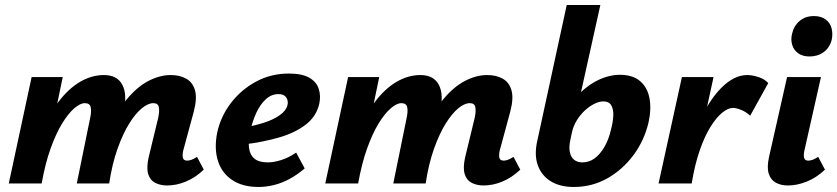

<svg xmlns="http://www.w3.org/2000/svg" viewBox="-20 -731 3336 765"><path d="M646 8Q619 8 598.5 -2.5Q578 -13 570.5 -37.5Q563 -62 572 -103L610 -260Q616 -287 613 -303.5Q610 -320 591 -320Q570 -320 545 -299.5Q520 -279 495 -239Q470 -199 448.5 -139Q427 -79 415 0H349Q373 -118 407.5 -200.5Q442 -283 484 -334Q526 -385 571.5 -408.5Q617 -432 660 -432Q696 -432 722 -417.5Q748 -403 757 -371Q766 -339 752 -286L710 -131Q706 -112 709 -101.5Q712 -91 726 -91Q733 -91 742 -94Q751 -97 765 -106L792 -55Q758 -23 720.5 -7.5Q683 8 646 8ZM15 0 106 -424H230L142 0ZM85 0Q107 -110 140 -191.5Q173 -273 213.5 -326Q254 -379 300 -405.5Q346 -432 394 -432Q447 -432 467.5 -393Q488 -354 472 -286L403 0H286L339 -260Q345 -287 341.5 -303.5Q338 -320 318 -320Q300 -320 276 -299.5Q252 -279 227.5 -239Q203 -199 181.5 -139Q160 -79 146 0Z M1010 14Q947 14 905.5 -13.5Q864 -41 848.5 -89.5Q833 -138 845 -201Q859 -267 900 -320.5Q941 -374 1000.5 -406Q1060 -438 1131 -438Q1183 -438 1212 -421.5Q1241 -405 1250 -377Q1259 -349 1252 -317Q1240 -266 1197 -233.5Q1154 -201 1091 -183Q1028 -165 956 -156L951 -223Q994 -230 1031.5 -242Q1069 -254 1094.5 -272Q1120 -290 1125 -311Q1128 -321 1125.5 -331.5Q1123 -342 1114.5 -349Q1106 -356 1089 -356Q1061 -356 1038.5 -335Q1016 -314 1001 -281Q986 -248 977 -209Q969 -172 972 -143.5Q975 -115 993 -99.5Q1011 -84 1047 -84Q1071 -84 1101 -93.5Q1131 -103 1160 -123L1194 -60Q1165 -35 1133.5 -18Q1102 -1 1070.5 6.5Q1039 14 1010 14Z M1907 8Q1880 8 1859.5 -2.5Q1839 -13 1831.5 -37.5Q1824 -62 1833 -103L1871 -260Q1877 -287 1874 -303.5Q1871 -320 1852 -320Q1831 -320 1806 -299.5Q1781 -279 1756 -239Q1731 -199 1709.5 -139Q1688 -79 1676 0H1610Q1634 -118 1668.5 -200.5Q1703 -283 1745 -334Q1787 -385 1832.5 -408.5Q1878 -432 1921 -432Q1957 -432 1983 -417.5Q2009 -403 2018 -371Q2027 -339 2013 -286L1971 -131Q1967 -112 1970 -101.5Q1973 -91 1987 -91Q1994 -91 2003 -94Q2012 -97 2026 -106L2053 -55Q2019 -23 1981.5 -7.5Q1944 8 1907 8ZM1276 0 1367 -424H1491L1403 0ZM1346 0Q1368 -110 1401 -191.5Q1434 -273 1474.5 -326Q1515 -379 1561 -405.5Q1607 -432 1655 -432Q1708 -432 1728.5 -393Q1749 -354 1733 -286L1664 0H1547L1600 -260Q1606 -287 1602.5 -303.5Q1599 -320 1579 -320Q1561 -320 1537 -299.5Q1513 -279 1488.5 -239Q1464 -199 1442.5 -139Q1421 -79 1407 0Z M2266 14Q2211 14 2174 -9Q2137 -32 2122.5 -73.5Q2108 -115 2121 -171L2238 -711H2372L2295 -364Q2318 -386 2344 -401.5Q2370 -417 2397 -425Q2424 -433 2450 -433Q2500 -433 2529.5 -408.5Q2559 -384 2567.5 -341Q2576 -298 2564 -243Q2547 -171 2504 -113Q2461 -55 2400 -20.5Q2339 14 2266 14ZM2253 -176Q2246 -145 2250.5 -124.5Q2255 -104 2268 -94Q2281 -84 2300 -84Q2327 -84 2348.5 -99.5Q2370 -115 2387.5 -144.5Q2405 -174 2414 -213Q2422 -243 2423.5 -268.5Q2425 -294 2416 -310.5Q2407 -327 2384 -327Q2368 -327 2348.5 -317.5Q2329 -308 2311 -291.5Q2293 -275 2278.5 -252Q2264 -229 2258 -200Z M2692 0Q2718 -137 2760.5 -233.5Q2803 -330 2854 -381Q2905 -432 2957 -432Q2977 -432 3002 -424Q3027 -416 3041 -400L2969 -270Q2953 -285 2933.5 -293Q2914 -301 2900 -301Q2881 -301 2857.5 -282Q2834 -263 2810.5 -225Q2787 -187 2767.5 -130.5Q2748 -74 2736 0ZM2604 0 2697 -424H2823L2731 0Z M3119 8Q3092 8 3071.5 -3Q3051 -14 3043 -39Q3035 -64 3044 -105L3116 -424H3251L3185 -131Q3181 -113 3184 -102Q3187 -91 3200 -91Q3208 -91 3217 -94Q3226 -97 3240 -106L3267 -55Q3233 -23 3194.5 -7.5Q3156 8 3119 8ZM3206 -506Q3178 -506 3160.5 -518.5Q3143 -531 3136.5 -552Q3130 -573 3136 -597Q3143 -628 3166 -647.5Q3189 -667 3223 -667Q3251 -667 3269 -654Q3287 -641 3293 -619.5Q3299 -598 3294 -573Q3286 -541 3262 -523.5Q3238 -506 3206 -506Z"/></svg>

Font: Ysabeau Office ExtraBold
Style: Italic
Weight: 800
Italic angle: -12°
Designer: Christian Thalmann (Catharsis Fonts)
Version: Version 2.001;gftools[0.9.30]; featfreeze: tnum,lnum,ss02